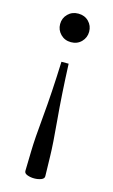

<svg xmlns="http://www.w3.org/2000/svg" viewBox="-109 -474 454 773"><g transform="rotate(15 117.5 -87.5)"><path d="M118 -312Q92 -312 74.8 -329.5Q57.5 -347 57.5 -371.5Q57.5 -396.5 74.8 -413.8Q92 -431 118 -431Q144.5 -431 161.5 -413.8Q178.5 -396.5 178.5 -371.5Q178.5 -347 161.5 -329.5Q144.5 -312 118 -312ZM75.5 235.5 77.5 153Q78.5 102.5 87.8 4.2Q97 -94 102 -226H132Q137.5 -94 146.5 4.2Q155.5 102.5 156.5 153L158.5 235.5Q159 246 146 251Q133 256 117 256Q101.5 256 88.2 251Q75 246 75.5 235.5Z"/></g></svg>

Font: Newsreader Text
Style: Regular
Weight: 400
Designer: Hugues Gentile
Foundry: Production Type
Version: Version 1.002